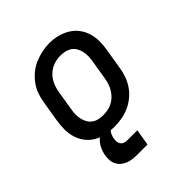

<svg xmlns="http://www.w3.org/2000/svg" viewBox="-201 -674 1001 1001"><g transform="rotate(-45 300.0 -173.0)"><path d="M254 8Q223 8 193 2Q163 -4 137.5 -19Q112 -34 94.5 -57.5Q77 -81 68.5 -109.5Q60 -138 60.5 -169Q61 -200 66 -231L84 -341Q88 -368 97.5 -395Q107 -422 124 -445.5Q141 -469 164 -488Q187 -507 213.5 -518Q240 -529 267 -535Q294 -541 322 -541Q353 -541 382.5 -533.5Q412 -526 437 -511Q462 -496 480 -472.5Q498 -449 506.5 -420.5Q515 -392 515 -361Q515 -330 509 -299L491 -189Q487 -162 477.5 -135.5Q468 -109 451.5 -85Q435 -61 412 -42.5Q389 -24 362.5 -12.5Q336 -1 308.5 3.5Q281 8 254 8ZM255 -76Q272 -76 289 -79Q306 -82 322 -90Q338 -98 351 -110.5Q364 -123 373.5 -138Q383 -153 388.5 -169.5Q394 -186 397 -203L415 -313Q418 -330 418.5 -347.5Q419 -365 415.5 -381.5Q412 -398 404 -412.5Q396 -427 382.5 -436.5Q369 -446 352 -450Q335 -454 318 -454Q301 -454 284.5 -450.5Q268 -447 252 -439Q236 -431 223 -418.5Q210 -406 201 -391Q192 -376 186.5 -360Q181 -344 178 -327L160 -217Q157 -200 156.5 -182.5Q156 -165 159.5 -149Q163 -133 171 -118.5Q179 -104 192 -94Q205 -84 221.5 -80Q238 -76 255 -76Q255 -76 255 -76Q255 -76 255 -76ZM311 195H236Q219 195 202 193Q185 191 170 185Q155 179 142.5 169Q130 159 122.5 144.5Q115 130 113.5 113Q112 96 115 79Q119 55 130 33Q141 11 160 -5.5Q179 -22 203 -28.5Q227 -35 250 -35L244 0Q236 0 229 6Q222 12 218.5 19.5Q215 27 212.5 34.5Q210 42 209 50Q207 61 208 71.5Q209 82 215 90Q221 98 231 101.5Q241 105 251 105H326Z"/></g></svg>

Font: Iosevka Curly Slab MdEx
Style: Italic
Weight: 500
Width: 7
Italic angle: -9°
Monospace: yes
Designer: Belleve Invis
Foundry: Belleve Invis
Version: Version 11.0.0; ttfautohint (v1.8.3)